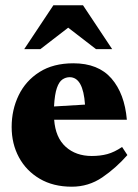

<svg xmlns="http://www.w3.org/2000/svg" viewBox="-20 -690 522 725"><path d="M257 -451Q351 -451 400.8 -393.8Q450.5 -336.5 459 -238H184.5Q189.5 -170.5 228 -135.8Q266.5 -101 326.5 -101Q359 -101 385.5 -108.2Q412 -115.5 441 -135L461 -104.5Q418 -55.5 366.2 -20.2Q314.5 15 251 15Q181 15 130 -15Q79 -45 51.5 -96Q24 -147 24 -210.5Q24 -275.5 50.5 -330.2Q77 -385 129 -418Q181 -451 257 -451ZM243 -398.5Q228.5 -398.5 215.8 -390Q203 -381.5 194.8 -357.8Q186.5 -334 184 -288L301 -295Q294 -398.5 243 -398.5ZM71.5 -504.5 181.5 -670H293.5L403.5 -504.5H342.5L237.5 -585.5L132.5 -504.5Z"/></svg>

Font: Newsreader 16pt ExtraBold
Style: Regular
Weight: 800
Designer: Hugues Gentile
Foundry: Production Type
Version: Version 1.003; ttfautohint (v1.8.3)